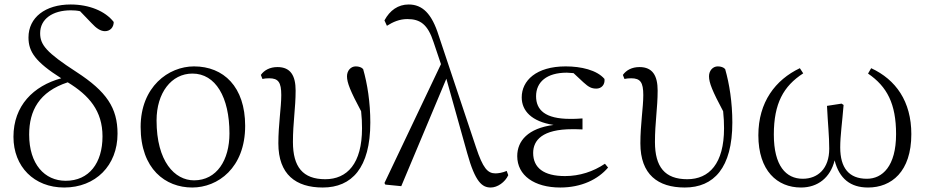

<svg xmlns="http://www.w3.org/2000/svg" viewBox="-20 -822 4141 856"><path d="M266 14C406 14 504 -84 504 -226C504 -341 455 -414 321 -501C185 -589 159 -623 159 -674C159 -737 214 -776 296 -776C310 -776 324 -775 337 -772L388 -719C410 -695 429 -683 448 -683C471 -683 487 -700 487 -724C449 -773 377 -802 295 -802C182 -802 107 -744 107 -655C107 -591 138 -546 253 -473C129 -439 40 -351 40 -212C40 -79 132 14 266 14ZM282 -455C377 -397 437 -328 437 -214C437 -95 377 -16 273 -16C179 -16 110 -90 110 -222C110 -328 154 -413 282 -455Z M837 14C951 14 1073 -73 1073 -261C1073 -435 977 -526 845 -526C731 -526 607 -435 607 -256C607 -68 718 14 837 14ZM845 -18C759 -18 678 -102 678 -285C678 -408 744 -494 838 -494C941 -494 1003 -389 1003 -227C1003 -109 947 -18 845 -18Z M1419 14C1548 14 1631 -73 1631 -276C1631 -365 1618 -448 1599 -514C1592 -522 1580 -526 1566 -526C1544 -526 1527 -507 1527 -482C1527 -453 1542 -416 1590 -326C1593 -298 1594 -274 1594 -250C1594 -93 1528 -23 1430 -23C1330 -23 1286 -78 1286 -189C1286 -276 1298 -340 1298 -418C1298 -484 1276 -523 1217 -523C1183 -523 1158 -509 1143 -488L1150 -470C1158 -472 1169 -473 1180 -473C1221 -473 1234 -455 1234 -398C1234 -342 1221 -267 1221 -183C1221 -44 1299 14 1419 14Z M2168 14C2198 14 2232 -10 2246 -41L2239 -60C2221 -52 2201 -49 2189 -49C2154 -49 2133 -72 2102 -166L1936 -663C1905 -762 1863 -802 1802 -802C1755 -802 1718 -776 1694 -731L1705 -707C1732 -724 1761 -737 1796 -737C1853 -737 1887 -714 1913 -634L1946 -536L1694 -6L1698 1L1769 8L1970 -471L2063 -139C2099 -9 2130 14 2168 14Z M2478 14C2572 14 2646 -22 2691 -75L2677 -92C2625 -57 2564 -37 2499 -37C2404 -37 2357 -74 2357 -140C2357 -197 2398 -246 2532 -246C2543 -246 2552 -246 2577 -245V-294C2553 -292 2538 -292 2522 -292C2410 -292 2370 -332 2370 -393C2370 -456 2417 -498 2507 -498L2537 -496L2581 -455C2605 -433 2618 -427 2639 -427C2661 -427 2678 -444 2675 -470C2641 -510 2570 -526 2502 -526C2370 -526 2306 -462 2306 -388C2306 -328 2350 -280 2448 -265C2334 -250 2286 -194 2286 -126C2286 -40 2362 14 2478 14Z M3033 14C3162 14 3245 -73 3245 -276C3245 -365 3232 -448 3213 -514C3206 -522 3194 -526 3180 -526C3158 -526 3141 -507 3141 -482C3141 -453 3156 -416 3204 -326C3207 -298 3208 -274 3208 -250C3208 -93 3142 -23 3044 -23C2944 -23 2900 -78 2900 -189C2900 -276 2912 -340 2912 -418C2912 -484 2890 -523 2831 -523C2797 -523 2772 -509 2757 -488L2764 -470C2772 -472 2783 -473 2794 -473C2835 -473 2848 -455 2848 -398C2848 -342 2835 -267 2835 -183C2835 -44 2913 14 3033 14Z M3551 14C3626 14 3682 -30 3701 -107C3722 -25 3772 14 3850 14C3954 14 4043 -56 4043 -224C4043 -370 3974 -467 3864 -518L3850 -494C3935 -436 3975 -359 3975 -224C3975 -81 3914 -25 3845 -25C3765 -25 3726 -73 3726 -165C3726 -217 3735 -278 3741 -354L3732 -360L3667 -350C3671 -267 3677 -218 3677 -159C3677 -70 3626 -25 3559 -25C3484 -25 3430 -83 3430 -222C3430 -361 3473 -438 3561 -495L3546 -518C3437 -466 3361 -367 3361 -219C3361 -61 3445 14 3551 14Z"/></svg>

Font: Noto Serif CJK KR Light
Style: Regular
Weight: 300
Designer: Ryoko NISHIZUKA 西塚涼子 (kana & ideographs); Frank Grießhammer (Latin, Greek & Cyrillic); Wenlong ZHANG 张文龙 (bopomofo); San
Foundry: Adobe
Version: Version 2.001;hotconv 1.1.0;makeotfexe 2.6.0